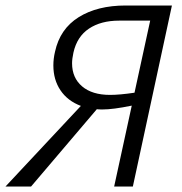

<svg xmlns="http://www.w3.org/2000/svg" viewBox="-43 -678 660 698"><path d="M436 -294Q368 -280 329 -280Q315 -280 309 -281L70 0H-23L251 -293Q203 -311 177 -349.5Q151 -388 151 -440Q151 -465 157 -490Q175 -573 243 -615.5Q311 -658 414 -658H582L440 0H372ZM219 -448Q219 -395 255.5 -364Q292 -333 357 -333Q392 -333 446 -341L503 -603H390Q324 -603 280.5 -574Q237 -545 224 -487Q219 -464 219 -448Z"/></svg>

Font: LXGW Bright GB
Style: Italic
Weight: 400
Italic angle: -12°
Designer: Christian Thalmann (Catharsis Fonts)
Foundry: LXGW / Christian Thalmann (Catharsis Fonts) / Fontworks Inc.
Version: Version 5.510